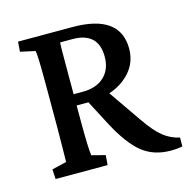

<svg xmlns="http://www.w3.org/2000/svg" viewBox="-77 -536 614 620"><g transform="rotate(-15 230.0 -226.0)"><path d="M37.6 0 35.6 -32.7 84.5 -44.4Q84.5 -55.2 85.2 -90.6Q85.9 -126 85.9 -161.1V-297.4Q85.9 -349.6 85 -380.4Q84 -411.1 82 -416L32.7 -426.8L35.2 -460H216.8Q376 -460 376 -345.2Q376 -287.1 327.9 -249.5Q279.8 -211.9 204.1 -211.9H155.8V-249.5H195.8Q240.7 -249.5 266.8 -273.9Q293 -298.3 293 -340.8Q293 -422.4 206.5 -422.4H166Q165 -418 164.8 -394.3Q164.6 -370.6 164.6 -307.6V-161.1Q164.6 -69.3 168.5 -44.4L213.9 -32.7L211.4 0ZM421.4 7.8Q365.2 7.8 326.4 -22.7Q287.6 -53.2 247.6 -128.4L197.3 -224.6L264.6 -240.2L351.6 -114.3Q382.3 -69.8 406.5 -50.8Q430.7 -31.7 460.4 -25.4L460 4.4Q442.4 7.8 421.4 7.8Z"/></g></svg>

Font: Lateef
Style: Regular
Weight: 400
Designer: SIL International
Foundry: SIL International
Version: Version 4.200